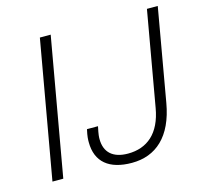

<svg xmlns="http://www.w3.org/2000/svg" viewBox="-102 -799 982 925"><g transform="rotate(-15 389.5 -337.0)"><path d="M52 0H106L227 -686H173ZM446 12C566 12 652 -63 680 -224L761 -686H707L624 -214C603 -92 535 -36 439 -36C365 -36 324 -72 324 -139C324 -149 324 -160 333 -201H278C270 -166 270 -151 270 -138C270 -39 333 12 446 12Z"/></g></svg>

Font: Archivo Thin
Style: Italic
Weight: 100
Italic angle: -10°
Designer: Hector Gatti
Foundry: Omnibus-Type
Version: Version 2.001